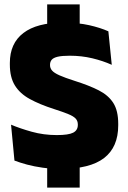

<svg xmlns="http://www.w3.org/2000/svg" viewBox="-20 -757 586 877"><path d="M344 -737V-561.5H195.5V-737ZM344 -81V100H195.5V-81ZM258 14.5Q214 14.5 175 9Q136 3.5 103.5 -5.2Q71 -14 46 -23.5L30.5 -187.5Q70.5 -170.5 125 -155.2Q179.5 -140 239.5 -140Q293 -140 314.2 -151Q335.5 -162 335.5 -186.5V-188.5Q335.5 -205 325.2 -215.8Q315 -226.5 291 -236.2Q267 -246 226.5 -259Q161 -280 116 -304.8Q71 -329.5 48 -366.8Q25 -404 25 -462V-469.5Q25 -559 86.8 -606.2Q148.5 -653.5 267 -653.5Q336.5 -653.5 387.2 -642Q438 -630.5 475 -614L490.5 -461Q450.5 -479 401.5 -490.8Q352.5 -502.5 298.5 -502.5Q263 -502.5 243.2 -497.8Q223.5 -493 216 -483.8Q208.5 -474.5 208.5 -461V-459.5Q208.5 -445.5 217.8 -434.8Q227 -424 251.5 -413Q276 -402 321.5 -387.5Q386.5 -367 430.8 -344.5Q475 -322 497.5 -286.8Q520 -251.5 520 -191.5V-184.5Q520 -85 455.5 -35.2Q391 14.5 258 14.5Z"/></svg>

Font: Anek Kannada Medium ExtraBold
Style: Regular
Weight: 800
Version: Version 1.003